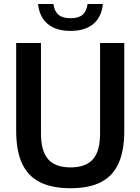

<svg xmlns="http://www.w3.org/2000/svg" viewBox="-20 -962 725 991"><path d="M63.5 -287V-740H191.5V-273Q191.5 -181.5 228.8 -139.8Q266 -98 344 -98Q422.5 -98 459.5 -139.8Q496.5 -181.5 496.5 -273V-740H621.5V-287Q621.5 -184.5 592 -119Q562.5 -53.5 501.2 -22Q440 9.5 344 9.5Q247.5 9.5 185.5 -22Q123.5 -53.5 93.5 -119Q63.5 -184.5 63.5 -287ZM176.5 -941.5H255.5Q261 -903.5 282 -885.8Q303 -868 344 -868Q385.5 -868 406.2 -885.8Q427 -903.5 432 -941.5H511Q504.5 -874.5 462 -838.5Q419.5 -802.5 344 -802.5Q268.5 -802.5 225.8 -838.8Q183 -875 176.5 -941.5Z"/></svg>

Font: Encode Sans Semi Condensed SmBd
Style: Regular
Weight: 600
Width: 4
Designer: Multiple Designers
Foundry: Impallari Type
Version: Version 2.000